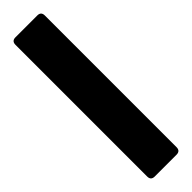

<svg xmlns="http://www.w3.org/2000/svg" viewBox="0 -79 467 467"><g transform="rotate(45 233.5 154.5)"><path d="M7 205Q-6 205 -6 192V117Q-6 104 7 104H460Q473 104 473 117V192Q473 205 460 205Z"/></g></svg>

Font: Zain ExtraBold
Style: Regular
Weight: 800
Designer: Zain,Boutros
Foundry: Mobile Telecommunications Company (Zain), 2024
Version: Version 1.50; ttfautohint (v1.8.4)